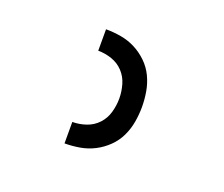

<svg xmlns="http://www.w3.org/2000/svg" viewBox="-70 -881 639 547"><g transform="rotate(20 250.0 -607.0)"><path d="M168 -434V-499Q189 -499 209.5 -506Q230 -513 244.5 -528.5Q259 -544 265 -565Q271 -586 271 -607Q271 -628 265 -649Q259 -670 244.5 -685.5Q230 -701 209.5 -708Q189 -715 168 -715V-780Q191 -780 214 -776Q237 -772 257.5 -761.5Q278 -751 295 -734.5Q312 -718 322 -697Q332 -676 336 -653Q340 -630 340 -607Q340 -584 336 -561Q332 -538 322 -517Q312 -496 295 -479.5Q278 -463 257.5 -452.5Q237 -442 214 -438Q191 -434 168 -434Z"/></g></svg>

Font: Iosevka Custom
Style: Regular
Weight: 400
Monospace: yes
Designer: Belleve Invis
Foundry: Belleve Invis
Version: Version 32.5.0; ttfautohint (v1.8.4)